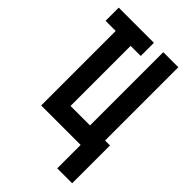

<svg xmlns="http://www.w3.org/2000/svg" viewBox="-257 -791 1073 1073"><g transform="rotate(45 280.0 -254.0)"><path d="M412 185V0H100V-589H20V-693H298V-589H218V-114H372V-693H491V-114H530V185Z"/></g></svg>

Font: Ubuntu Sans Mono
Style: Regular
Weight: 400
Monospace: yes
Designer: Dalton Maag Ltd
Foundry: Dalton Maag Ltd
Version: Version 1.006